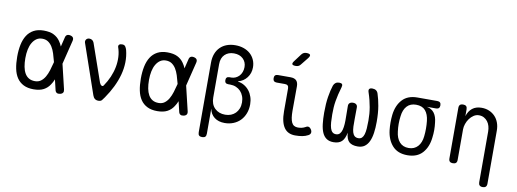

<svg xmlns="http://www.w3.org/2000/svg" viewBox="-71 -1218 4942 1835"><g transform="rotate(10 2400.0 -300.0)"><path d="M558 -40Q563 -20 555.5 -8Q548 4 528 8.5Q508 13 495.5 5.5Q483 -2 479 -22L456 -119Q444 -89 428 -66Q405 -30 367.5 -10Q330 10 270 10Q213 10 173 -10Q133 -30 108.5 -66.5Q84 -103 73.5 -154.5Q63 -206 63 -270Q63 -334 74 -387Q85 -440 109.5 -478.5Q134 -517 174 -538.5Q214 -560 270 -560Q330 -560 367.5 -541.5Q405 -523 429 -489Q445 -467 457 -438L479 -528Q483 -548 495.5 -555.5Q508 -563 528 -558.5Q548 -554 555.5 -542Q563 -530 558 -510L501 -279ZM418 -280 417 -284Q407 -324 395.5 -360Q384 -396 367.5 -422.5Q351 -449 327.5 -465Q304 -481 270 -481Q238 -481 214.5 -465Q191 -449 174.5 -421Q158 -393 150 -354.5Q142 -316 142 -270Q142 -224 149 -187.5Q156 -151 171 -124.5Q186 -98 210.5 -83.5Q235 -69 270 -69Q304 -69 327.5 -86.5Q351 -104 367.5 -132.5Q384 -161 395.5 -198Q407 -235 417 -275Z M844 -33 678 -514Q675 -523 676.5 -531Q678 -539 682.5 -545.5Q687 -552 695 -556Q703 -560 713 -560Q729 -560 740.5 -552Q752 -544 758 -529L886 -162Q894 -143 906 -137Q918 -131 926 -144Q957 -189 978 -238Q999 -287 1008.5 -336.5Q1018 -386 1015.5 -435Q1013 -484 997 -529Q995 -537 997 -543Q999 -549 1004 -553Q1009 -557 1016.5 -558.5Q1024 -560 1032 -560Q1053 -560 1062.5 -546Q1072 -532 1077 -514Q1092 -455 1090.5 -394.5Q1089 -334 1072.5 -273.5Q1056 -213 1026.5 -152.5Q997 -92 956 -33Q944 -15 933.5 -2.5Q923 10 900 10Q878 10 864.5 -1Q851 -12 844 -33Z M1758 -40Q1763 -20 1755.5 -8Q1748 4 1728 8.5Q1708 13 1695.5 5.5Q1683 -2 1679 -22L1656 -119Q1644 -89 1628 -66Q1605 -30 1567.5 -10Q1530 10 1470 10Q1413 10 1373 -10Q1333 -30 1308.5 -66.5Q1284 -103 1273.5 -154.5Q1263 -206 1263 -270Q1263 -334 1274 -387Q1285 -440 1309.5 -478.5Q1334 -517 1374 -538.5Q1414 -560 1470 -560Q1530 -560 1567.5 -541.5Q1605 -523 1629 -489Q1645 -467 1657 -438L1679 -528Q1683 -548 1695.5 -555.5Q1708 -563 1728 -558.5Q1748 -554 1755.5 -542Q1763 -530 1758 -510L1701 -279ZM1618 -280 1617 -284Q1607 -324 1595.5 -360Q1584 -396 1567.5 -422.5Q1551 -449 1527.5 -465Q1504 -481 1470 -481Q1438 -481 1414.5 -465Q1391 -449 1374.5 -421Q1358 -393 1350 -354.5Q1342 -316 1342 -270Q1342 -224 1349 -187.5Q1356 -151 1371 -124.5Q1386 -98 1410.5 -83.5Q1435 -69 1470 -69Q1504 -69 1527.5 -86.5Q1551 -104 1567.5 -132.5Q1584 -161 1595.5 -198Q1607 -235 1617 -275Z M1936 180Q1916 180 1906.5 170.5Q1897 161 1897 140V-535Q1897 -584 1911.5 -622Q1926 -660 1953 -686.5Q1980 -713 2017 -726.5Q2054 -740 2099 -740Q2143 -740 2180 -727Q2217 -714 2243.5 -690.5Q2270 -667 2285 -633.5Q2300 -600 2300 -560Q2300 -503 2267.5 -460.5Q2235 -418 2183 -405V-402Q2217 -397 2245 -380Q2273 -363 2293 -337.5Q2313 -312 2324 -278.5Q2335 -245 2335 -208Q2335 -159 2319.5 -119Q2304 -79 2276.5 -50.5Q2249 -22 2210 -6Q2171 10 2125 10Q2064 10 2025 -20Q1986 -50 1976 -103V140Q1976 161 1966.5 170.5Q1957 180 1936 180ZM2095 -429H2114Q2135 -429 2154.5 -438Q2174 -447 2188.5 -462.5Q2203 -478 2211.5 -500.5Q2220 -523 2220 -549Q2220 -598 2187 -629.5Q2154 -661 2099 -661Q2044 -661 2010 -628Q1976 -595 1976 -535V-211Q1976 -145 2015 -107Q2054 -69 2116 -69Q2147 -69 2172 -79Q2197 -89 2215.5 -107.5Q2234 -126 2244.5 -152.5Q2255 -179 2255 -212Q2255 -245 2244.5 -272.5Q2234 -300 2215.5 -319.5Q2197 -339 2171 -350Q2145 -361 2114 -361H2095Q2078 -361 2069.5 -369.5Q2061 -378 2061 -395Q2061 -412 2069.5 -420.5Q2078 -429 2095 -429Z M2744 -218Q2744 -142 2761 -105.5Q2778 -69 2822 -69Q2841 -69 2859 -73Q2877 -77 2895 -87Q2912 -98 2926 -92.5Q2940 -87 2949 -71Q2959 -53 2955 -38.5Q2951 -24 2934 -15Q2908 -1 2877.5 4.5Q2847 10 2809 10Q2775 10 2748 -2Q2721 -14 2702.5 -40Q2684 -66 2674.5 -105.5Q2665 -145 2665 -200V-420Q2665 -439 2656 -448Q2647 -457 2628 -457H2548Q2530 -457 2521 -466.5Q2512 -476 2512 -494Q2512 -512 2521 -521Q2530 -530 2548 -530H2670Q2708 -530 2726.5 -511.5Q2745 -493 2745 -455ZM2746 -667Q2737 -655 2725.5 -650Q2714 -645 2700 -645Q2671 -645 2665.5 -655.5Q2660 -666 2678 -689L2732 -761Q2741 -773 2752.5 -779Q2764 -785 2779 -785Q2810 -785 2816 -773.5Q2822 -762 2803 -738Z M3459 -560Q3481 -560 3495.5 -550Q3510 -540 3516 -520Q3532 -472 3543.5 -406Q3555 -340 3555 -254Q3555 -194 3548 -145.5Q3541 -97 3525 -62.5Q3509 -28 3482.5 -9Q3456 10 3415 10Q3360 10 3332.5 -15Q3305 -40 3300 -103Q3289 -43 3261 -16.5Q3233 10 3181 10Q3140 10 3113.5 -8Q3087 -26 3072 -59.5Q3057 -93 3051 -142Q3045 -191 3045 -254Q3045 -341 3055.5 -407Q3066 -473 3082 -521Q3089 -540 3103 -550Q3117 -560 3138 -560Q3159 -560 3166 -550.5Q3173 -541 3167 -521Q3155 -482 3147 -447.5Q3139 -413 3133.5 -381Q3128 -349 3126 -317.5Q3124 -286 3124 -251Q3124 -208 3126.5 -174.5Q3129 -141 3136 -117.5Q3143 -94 3156.5 -81.5Q3170 -69 3191 -69Q3215 -69 3228.5 -84Q3242 -99 3248.5 -123.5Q3255 -148 3257 -179.5Q3259 -211 3258 -246L3257 -352Q3256 -373 3268 -383.5Q3280 -394 3301 -394Q3322 -394 3333.5 -383.5Q3345 -373 3344 -352L3343 -243Q3342 -203 3343.5 -170.5Q3345 -138 3351.5 -116Q3358 -94 3371.5 -81.5Q3385 -69 3409 -69Q3430 -69 3443 -81.5Q3456 -94 3463 -117.5Q3470 -141 3472.5 -174.5Q3475 -208 3475 -251Q3475 -286 3472.5 -317Q3470 -348 3464.5 -380Q3459 -412 3450.5 -446Q3442 -480 3429 -519Q3422 -540 3430 -550Q3438 -560 3459 -560Z M4091 -478H4002Q4050 -469 4075 -434.5Q4100 -400 4105 -345Q4110 -308 4110 -271Q4110 -234 4105 -197Q4095 -104 4043.5 -47Q3992 10 3898 10Q3804 10 3752.5 -47Q3701 -104 3690 -197Q3686 -234 3686 -271Q3686 -308 3690 -345Q3701 -438 3752.5 -494Q3804 -550 3898 -550H4091Q4109 -550 4118 -541Q4127 -532 4127 -514Q4127 -496 4118 -487Q4109 -478 4091 -478ZM3898 -60Q3926 -60 3948 -69.5Q3970 -79 3986.5 -97Q4003 -115 4013 -140.5Q4023 -166 4026 -197Q4030 -234 4030 -271Q4030 -308 4026 -345Q4019 -409 3988.5 -444.5Q3958 -480 3898 -480Q3842 -480 3809.5 -444.5Q3777 -409 3770 -345Q3765 -308 3765 -271Q3765 -234 3770 -197Q3777 -133 3809.5 -96.5Q3842 -60 3898 -60Z M4380 -326V-30Q4380 -9 4370 0.5Q4360 10 4340 10Q4320 10 4310 0.5Q4300 -9 4300 -30V-520Q4300 -541 4310 -550.5Q4320 -560 4340 -560Q4360 -560 4370 -550.5Q4380 -541 4380 -520V-454Q4395 -504 4430 -532Q4465 -560 4520 -560Q4560 -560 4593 -546Q4626 -532 4650 -507Q4674 -482 4687 -447Q4700 -412 4700 -369V145Q4700 165 4690 175Q4680 185 4660 185Q4640 185 4630 175Q4620 165 4620 145V-347Q4620 -374 4613 -399Q4606 -424 4591.5 -443Q4577 -462 4556 -473.5Q4535 -485 4507 -485Q4480 -485 4456.5 -469.5Q4433 -454 4416 -430.5Q4399 -407 4389.5 -379Q4380 -351 4380 -326Z"/></g></svg>

Font: Maple Mono Normal NL Light
Style: Regular
Weight: 300
Monospace: yes
Designer: subframe7536
Version: Version 7.000